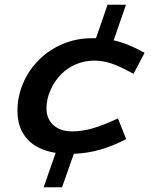

<svg xmlns="http://www.w3.org/2000/svg" viewBox="-20 -652 654 814"><path d="M243 142H165L216 -4Q138 -16 96 -62Q54 -108 54 -182Q54 -242 77.5 -298Q101 -354 145 -398Q189 -442 247 -466Q305 -490 369 -490Q374 -490 378 -490Q382 -490 387 -490L436 -632H514L462 -481Q493 -474 525 -461Q557 -448 593 -428L546 -339Q488 -371 452 -383Q416 -395 379 -395Q340 -395 303.5 -380Q267 -365 240 -338Q211 -309 194 -270Q177 -231 177 -193Q177 -148 206.5 -121.5Q236 -95 286 -95Q327 -95 371.5 -107.5Q416 -120 480 -150L515 -62Q456 -32 403 -17Q350 -2 293 0Z"/></svg>

Font: Intel One Mono Medium
Style: Italic
Weight: 500
Italic angle: -16°
Monospace: yes
Designer: Fred Shallcrass
Foundry: Frere-Jones Type LLC
Version: Version 1.400;hotconv 1.1.0;makeotfexe 2.6.0;FJTRelease1.4